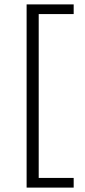

<svg xmlns="http://www.w3.org/2000/svg" viewBox="-20 -731 386 873"><path d="M156 -667V78H315V122H101V-711H315V-667Z"/></svg>

Font: Ysabeau Semilight
Style: Regular
Weight: 300
Designer: Christian Thalmann (Catharsis Fonts)
Version: Version 0.003